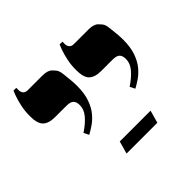

<svg xmlns="http://www.w3.org/2000/svg" viewBox="-148 -759 921 921"><g transform="rotate(-45 313.0 -298.5)"><path d="M471 -190 458 -216Q497 -242 518.5 -268Q540 -294 540 -322Q540 -345 529.5 -355.5Q519 -366 491 -366H415Q373 -366 353 -385Q333 -404 333 -454Q333 -489 339.5 -519Q346 -549 353.5 -570Q361 -591 364 -597H383V-581Q383 -568 390.5 -559Q398 -550 414 -550H513Q548 -550 563.5 -534.5Q579 -519 583 -510Q587 -502 589.5 -481.5Q592 -461 594 -438Q596 -415 596 -398Q596 -346 583 -310Q570 -274 550.5 -251Q531 -228 509.5 -213.5Q488 -199 471 -190ZM158 -190 145 -216Q184 -242 205.5 -268Q227 -294 227 -322Q227 -345 216.5 -355.5Q206 -366 178 -366H102Q60 -366 40 -385Q20 -404 20 -454Q20 -489 26.5 -519Q33 -549 40.5 -570Q48 -591 51 -597H70V-581Q70 -568 77.5 -559Q85 -550 101 -550H200Q235 -550 250.5 -534.5Q266 -519 270 -510Q274 -502 276.5 -481.5Q279 -461 281 -438Q283 -415 283 -398Q283 -346 270 -310Q257 -274 237.5 -251Q218 -228 196.5 -213.5Q175 -199 158 -190ZM221 0 239 -64H448L430 0Z"/></g></svg>

Font: Frank Ruhl Libre Black
Style: Regular
Weight: 900
Designer: Yanek Iontef
Foundry: Fontef
Version: Version 6.004